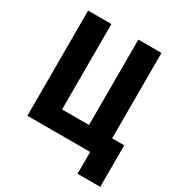

<svg xmlns="http://www.w3.org/2000/svg" viewBox="-199 -848 1054 1129"><g transform="rotate(30 328.0 -283.0)"><path d="M495 148V0H69V-714H227V-134H410V-714H567V-134H649V148Z"/></g></svg>

Font: Noto Sans Condensed ExtraBold
Style: Regular
Weight: 800
Width: 3
Designer: Monotype Design Team
Foundry: Monotype Imaging Inc.
Version: Version 2.013; ttfautohint (v1.8.4.7-5d5b)